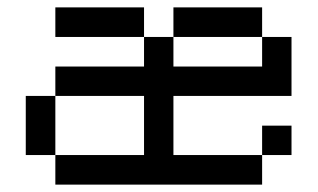

<svg xmlns="http://www.w3.org/2000/svg" viewBox="-20 -500 860 520"><path d="M769.5 -80.1H689.9V-159.7H769.5ZM769.5 -240.2H449.7V-80.1H689.9V0H129.9V-80.1H370.1V-240.2H129.9V-319.8H370.1V-399.9H129.9V-480H370.1V-399.9H449.7V-480H689.9V-399.9H449.7V-319.8H689.9V-399.9H769.5ZM129.9 -80.1H49.8V-240.2H129.9Z"/></svg>

Font: W95FA
Style: Regular
Weight: 400
Designer: FontsArena.com
Foundry: Alina Sava
Version: Version 1.002;Fontself Maker 3.4.0